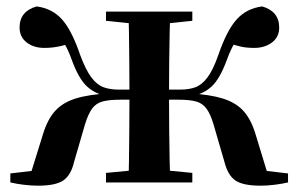

<svg xmlns="http://www.w3.org/2000/svg" viewBox="-20 -572 935 602"><path d="M12.4 0V-28.2L164 -46L71.5 -11.8L115.6 -153.9Q129.7 -198.8 153.3 -224.7Q176.9 -250.5 217.1 -263.1Q257.4 -275.7 321.9 -279.4L319.4 -269.4Q279.2 -276.7 252.8 -300.9Q226.4 -325.1 204.1 -386.8Q192.7 -418.5 180.6 -437.1Q168.5 -455.6 147.3 -479.7L200.6 -436.9Q180.9 -429.3 161 -425.6Q141.2 -421.8 118.4 -421.8Q85.9 -421.8 63.6 -438.9Q41.4 -456 41.4 -485.9Q41.4 -536.4 94.7 -551.9Q143.2 -545.7 174.2 -511.4Q205.1 -477.1 231.5 -399.3Q249.1 -352 266.9 -328.7Q284.7 -305.4 305.3 -298.2Q325.9 -291.1 350 -291.1H448V-259.4H356.1Q322.7 -259.4 301.9 -253.9Q281.2 -248.4 268.8 -231.5Q256.4 -214.7 246.3 -181.4L212.2 -64.1Q202.4 -22.2 178.1 -6Q153.8 10.2 99.7 10.2Q77.7 10.2 54.5 7.3Q31.4 4.5 12.4 0ZM883.1 0Q864.2 4.5 841 7.3Q817.8 10.2 797.3 10.2Q742.1 10.2 718.3 -6Q694.5 -22.2 683.8 -64.1L649.7 -181.4Q639.9 -214.7 627.3 -231.5Q614.8 -248.4 594.5 -253.9Q574.3 -259.4 540.1 -259.4H448V-291.1H546.2Q572 -291.1 592.1 -298.2Q612.2 -305.4 630.1 -328.7Q647.9 -352 664.4 -399.3Q691.2 -477.1 722.3 -511.4Q753.5 -545.7 802 -551.9Q855.4 -536.4 855.4 -485.6Q855.4 -455.7 832.7 -438.8Q810.1 -421.8 777.5 -421.8Q754.1 -421.8 736.2 -425.6Q718.2 -429.3 698.9 -436.9L748.7 -479.7Q727.5 -455.6 715.7 -437.1Q704 -418.5 692.2 -386.8Q669.9 -325.1 643.6 -300.9Q617.3 -276.7 576.6 -269.4L573.3 -279.4Q637.9 -275.7 678.5 -263.1Q719.1 -250.5 742.8 -224.7Q766.6 -198.8 780.4 -153.9L823.8 -11.8L731.5 -46L883.1 -28.2ZM382.2 0Q383.9 -25.5 384.4 -68.8Q384.9 -112.1 385.4 -163.8Q385.9 -215.5 385.9 -265.4V-283.9Q385.9 -327.5 385.4 -376.1Q384.9 -424.6 384.4 -467.8Q383.9 -511 382.2 -535.7H513.8Q512.8 -511 511.9 -467.8Q511 -424.6 510.5 -376.1Q510 -327.5 510 -283.9V-265.4Q510 -215.5 510.5 -163.8Q511 -112.1 511.9 -68.8Q512.8 -25.5 513.8 0ZM312.3 0V-29.9L421.5 -40.2H476.5L583 -29.9V0ZM312.3 -506.8V-535.7H583V-506.8L476.5 -495.5H421.5Z"/></svg>

Font: Noto Serif KR ExtraLight
Style: Regular
Weight: 200
Designer: Ryoko NISHIZUKA 西塚涼子 (kana & ideographs); Frank Grießhammer (Latin, Greek & Cyrillic); Wenlong ZHANG 张文龙 (bopomofo); San
Foundry: Adobe
Version: Version 2.002-H1;hotconv 1.1.0;makeotfexe 2.6.0